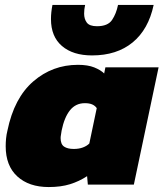

<svg xmlns="http://www.w3.org/2000/svg" viewBox="-20 -746 661 776"><path d="M352 -522Q275 -522 230.5 -560Q186 -598 186 -669Q186 -696 192 -726H324Q320 -709 320 -691Q320 -669 331 -654.5Q342 -640 372 -640Q416 -640 433 -665.5Q450 -691 457 -726H601Q580 -627 516 -574.5Q452 -522 352 -522ZM177 10Q97 10 50 -33Q3 -76 3 -155Q3 -170 4.5 -186Q6 -202 10 -218Q37 -350 114.5 -417Q192 -484 295 -484Q335 -484 361 -473.5Q387 -463 401 -449L406 -474H621L521 0H335L332 -34Q300 -13 263 -1.5Q226 10 177 10ZM278 -144Q299 -144 315 -150Q331 -156 341 -166L371 -309Q364 -319 352.5 -324Q341 -329 323 -329Q286 -329 263 -300.5Q240 -272 229 -218Q228 -209 226.5 -201.5Q225 -194 225 -188Q225 -163 239 -153.5Q253 -144 278 -144Z"/></svg>

Font: Kanit ExtraBold
Style: Italic
Weight: 800
Italic angle: -12°
Designer: Katatrad Team
Foundry: CadsonDemak
Version: Version 2.000; ttfautohint (v1.8.3)